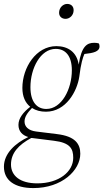

<svg xmlns="http://www.w3.org/2000/svg" viewBox="-56 -698 527 978"><path d="M178 -129C280 -129 337 -233 348 -308C356 -375 366 -405 374 -423C420 -428 451 -435 451 -462C451 -466 450 -473 447 -477C441 -479 432 -480 424 -480C388 -480 359 -464 345 -369C335 -433 290 -463 231 -463C128 -463 58 -354 58 -250C58 -206 73 -174 98 -154C63 -127 38 -96 38 -62C38 -29 58 -9 88 0C23 31 -36 83 -36 151C-36 221 19 260 114 260C259 260 353 170 353 85C353 35 327 -4 234 -15L129 -28C87 -33 69 -54 69 -79C69 -102 83 -123 107 -148C127 -135 151 -129 178 -129ZM180 -143C132 -143 99 -179 99 -254C99 -350 150 -449 228 -449C276 -449 310 -415 310 -340C310 -244 258 -143 180 -143ZM278 -602C298 -602 319 -619 319 -646C319 -666 306 -678 286 -678C266 -678 245 -660 245 -633C245 -613 260 -602 278 -602ZM0 140C0 82 38 40 103 5H107L219 19C302 29 317 60 317 106C317 177 244 236 134 236C46 236 0 197 0 140Z"/></svg>

Font: Source Serif 4 Display Light
Style: Italic
Weight: 300
Italic angle: -12°
Designer: Frank Grießhammer
Foundry: Adobe Systems Incorporated
Version: Version 4.004;hotconv 1.0.117;makeotfexe 2.5.65602